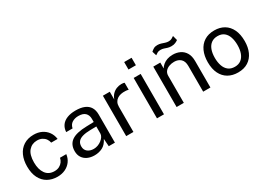

<svg xmlns="http://www.w3.org/2000/svg" viewBox="-18 -1420 2913 2128"><g transform="rotate(-30 1439.0 -356.0)"><path d="M284.3 -527Q339.9 -527 384.2 -505.7Q428.6 -484.4 456.9 -445.3Q485.3 -406.3 492.2 -353.2H410.2Q405.6 -380.5 389.4 -403.1Q373.2 -425.7 346.8 -439.1Q320.3 -452.6 284.8 -452.6Q218.4 -452.6 176.8 -404.6Q135.2 -356.6 135.2 -257.3Q135.2 -167.9 173.5 -114.1Q211.7 -60.3 286.2 -60.3Q321.5 -60.3 347.9 -74.3Q374.2 -88.2 390.3 -110.8Q406.4 -133.4 410.9 -159.3H491.4Q484.8 -107.6 456.3 -69.4Q427.7 -31.3 383.4 -10.6Q339.2 10 284.3 10Q214.5 10 160.8 -20.4Q107 -50.8 76.7 -110.3Q46.4 -169.8 46.4 -256.7Q46.4 -337.3 74.2 -398.1Q101.9 -459 155.2 -493Q208.5 -527 284.3 -527Z M758.3 10Q708.2 10 669.8 -7.9Q631.3 -25.7 609.7 -59.2Q588 -92.6 588 -139.9Q588 -225.9 647.9 -267.9Q707.8 -310 840.6 -313L932.7 -315.6V-356Q932.7 -403.6 904.2 -431.4Q875.7 -459.1 816 -458.8Q771.4 -458.6 737.6 -437.9Q703.7 -417.3 694 -371.1H612.3Q615.3 -421.3 640.8 -456.1Q666.2 -490.9 712 -508.9Q757.9 -527 820.4 -527Q887.8 -527 932.5 -508Q977.3 -489 999.6 -451.9Q1021.9 -414.8 1021.9 -360.8V0H943L936.1 -97.1Q906.2 -36.7 860.1 -13.4Q814 10 758.3 10ZM786.2 -56.6Q812.3 -56.6 838.2 -66Q864 -75.4 885.3 -91.7Q906.6 -108 919.6 -128.2Q932.6 -148.4 932.7 -169.8V-258.4L856.1 -257.1Q796.7 -256.1 757.1 -244.9Q717.5 -233.8 697.6 -210.4Q677.7 -187 677.7 -148.8Q677.7 -105.3 708.1 -80.9Q738.5 -56.6 786.2 -56.6Z M1166.2 0V-517H1254.5V-417.3Q1267.5 -454.5 1291 -478.8Q1314.6 -503 1344.8 -515Q1375.1 -527 1407.7 -527Q1419 -527 1429.9 -525.5Q1440.8 -524 1447 -520.4V-430.9Q1439.6 -434.4 1427.8 -435.7Q1416.1 -437 1408 -437.2Q1377.1 -439.1 1350.1 -433.4Q1323.1 -427.7 1302.5 -413.6Q1281.9 -399.5 1270.3 -376.7Q1258.7 -353.8 1258.7 -321.5V0Z M1649.7 -517V0H1560.2V-517ZM1652 -722.3V-626.6H1557.2V-722.3Z M1811.2 0V-517H1901V-441.9Q1913.7 -463.6 1935.8 -482.4Q1957.9 -501.2 1989.8 -512.8Q2021.7 -524.2 2062.9 -524.2Q2112 -524.2 2153.2 -504.8Q2194.5 -485.3 2219.2 -444.2Q2244 -403.1 2244 -338.1V0H2151.4V-329Q2151.4 -389.6 2119.8 -418.8Q2088.1 -448.1 2037.2 -448.1Q2002.6 -448.1 1971.9 -436.8Q1941.2 -425.6 1922.5 -402.9Q1903.7 -380.1 1903.7 -345.4V0ZM2186.3 -641Q2173.2 -631.4 2152.3 -621.7Q2131.4 -612 2099.9 -612Q2073.2 -612 2053.1 -618.5Q2033 -625 2014.2 -631.4Q1995.5 -637.9 1972.7 -637.9Q1948.2 -637.9 1933.1 -629.6Q1918.1 -621.4 1902.5 -609.7L1885.3 -664.4Q1901.8 -679.8 1920.9 -690.8Q1939.9 -701.8 1968.4 -701.8Q1993.1 -701.8 2014.8 -694.9Q2036.5 -687.9 2057.3 -680.9Q2078.2 -673.9 2100.2 -673.9Q2122.8 -673.9 2139.1 -682.3Q2155.4 -690.7 2170.2 -701.8Z M2595.5 10Q2524 10 2470.7 -20.7Q2417.3 -51.4 2387.9 -110.9Q2358.4 -170.3 2358.4 -256.3Q2358.4 -337.5 2385.9 -398.4Q2413.4 -459.3 2466.5 -493.2Q2519.5 -527 2595.8 -527Q2667.3 -527 2720 -495.7Q2772.7 -464.4 2801.8 -404Q2830.9 -343.7 2830.9 -256.3Q2830.9 -177.3 2804.1 -117.4Q2777.2 -57.5 2725 -23.8Q2672.7 10 2595.5 10ZM2595.8 -62.8Q2642.2 -62.8 2674.2 -86.5Q2706.2 -110.2 2722.8 -154.1Q2739.4 -198.1 2739.4 -258.7Q2739.4 -314 2724.8 -358.3Q2710.2 -402.6 2678.5 -428.5Q2646.8 -454.3 2595.8 -454.3Q2548.9 -454.3 2516.4 -431.1Q2483.9 -407.9 2467.1 -364Q2450.3 -320.2 2450.3 -258.7Q2450.3 -204 2465.1 -159.5Q2480 -115.1 2512.1 -88.9Q2544.3 -62.8 2595.8 -62.8Z"/></g></svg>

Font: Public Sans Thin
Style: Regular
Weight: 100
Designer: The Public Sans project authors (U.S. Web Design System). Libre Franklin designed by Pablo Impallari and Rodrigo Fuenzal
Version: Version 1.008